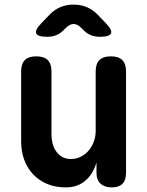

<svg xmlns="http://www.w3.org/2000/svg" viewBox="-20 -805 640 835"><path d="M396.1 -494Q396.1 -527.5 412.3 -543.7Q428.6 -560 462.1 -560Q495.6 -560 511.9 -543.7Q528.1 -527.5 528.1 -494V-54.6Q528.1 -21.8 512.6 -5.9Q497 10 466.3 10Q435.6 10 417.6 -5.9Q399.6 -21.8 399.6 -54.6V-98.2Q384.2 -46.7 350.2 -18.4Q316.2 10 266.1 10Q220.5 10 184.5 -5.3Q148.6 -20.5 123.4 -47.6Q98.2 -74.7 85 -111.1Q71.9 -147.5 71.9 -190.5V-494Q71.9 -527.5 88.1 -543.7Q104.4 -560 137.9 -560Q171.4 -560 187.7 -543.7Q203.9 -527.5 203.9 -494V-219.3Q203.9 -199.6 208.8 -180.7Q213.7 -161.7 224.1 -146.9Q234.4 -132 250.2 -122.8Q266 -113.5 288.8 -113.5Q313 -113.5 333 -124.3Q353.1 -135 367 -151.9Q380.9 -168.7 388.5 -190.4Q396.1 -212.1 396.1 -234.7ZM186 -645Q143.9 -645 137.5 -659.8Q131.1 -674.6 160.4 -704.6L195.4 -741Q217.4 -763.7 243.3 -774.3Q269.2 -785 300 -785Q330.8 -785 356.9 -774.3Q382.9 -763.7 404.9 -741L439.6 -704.9Q469.2 -674.6 462.8 -659.8Q456.4 -645 414 -645Q392.8 -645 375.1 -652.1Q357.5 -659.1 342.7 -674.6L333.2 -683.8Q316.4 -700.6 300 -700.6Q283.6 -700.6 266.8 -683.8L257 -674.3Q242.2 -659.1 224.7 -652.1Q207.2 -645 186 -645Z"/></svg>

Font: Maple Mono
Style: Regular
Weight: 400
Monospace: yes
Designer: subframe7536
Version: Version 7.300